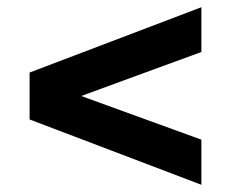

<svg xmlns="http://www.w3.org/2000/svg" viewBox="-20 -616 639 532"><path d="M538 -104 62 -285V-415L538 -596V-472L205 -350L538 -229Z"/></svg>

Font: Montserrat Z
Style: Bold
Weight: 700
Designer: Julieta Ulanovsky
Foundry: Julieta Ulanovsky
Version: Version 8.000